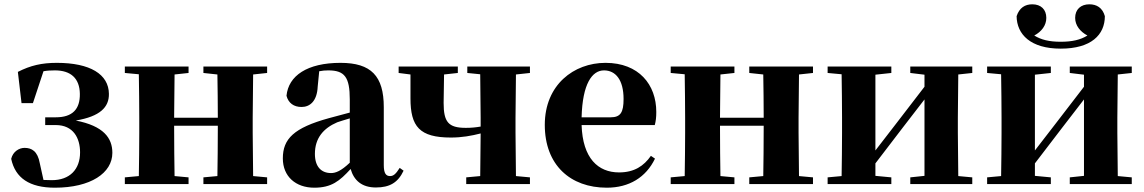

<svg xmlns="http://www.w3.org/2000/svg" viewBox="-20 -855 5313 892"><path d="M235 17C401 17 502 -51 502 -145C502 -214 461 -270 332 -295C445 -314 487 -357 486 -419C485 -510 399 -563 244 -563C174 -563 122 -551 63 -521L80 -376H133L182 -524C198 -527 215 -528 235 -528C309 -528 350 -491 351 -419C352 -348 317 -310 239 -310H190V-274H239C321 -274 352 -213 352 -147C352 -68 304 -18 221 -18L182 -19L165 -96C155 -153 127 -168 94 -168C69 -168 40 -151 32 -117C51 -28 117 17 235 17Z M925 -516 990 -509C991 -454 992 -371 992 -308H789L791 -509L856 -516V-546H560V-516L625 -510C626 -451 627 -364 627 -308V-238C627 -182 626 -95 625 -37L560 -31V0H856V-31L791 -37C790 -95 789 -186 789 -271H992C992 -186 991 -95 990 -37L925 -31V0H1221V-31L1156 -37L1154 -238V-308L1156 -509L1221 -516V-546H925Z M1726 16C1791 16 1829 -7 1855 -62L1837 -75C1818 -45 1807 -37 1792 -37C1773 -37 1763 -50 1763 -88V-357C1763 -502 1704 -563 1562 -563C1407 -563 1320 -503 1311 -410C1320 -376 1345 -358 1381 -358C1419 -358 1453 -384 1456 -453L1463 -524C1478 -527 1491 -528 1505 -528C1581 -528 1605 -497 1605 -393V-332L1508 -306C1345 -261 1294 -210 1294 -119C1294 -35 1354 17 1440 17C1520 17 1558 -14 1609 -70C1624 -17 1661 16 1726 16ZM1605 -99C1564 -60 1539 -51 1518 -51C1473 -51 1443 -80 1443 -140C1443 -213 1482 -259 1547 -287C1561 -292 1582 -298 1605 -305Z M2151 -516 2211 -510 2213 -308V-267C2190 -263 2169 -261 2144 -261C2063 -261 2041 -288 2041 -377L2043 -509L2107 -516V-546H1832V-516L1887 -509V-398C1887 -267 1929 -216 2075 -216C2126 -216 2170 -224 2213 -235L2211 -37L2146 -31V0H2442V-31L2377 -37L2375 -238V-308L2377 -509L2442 -516V-546H2151Z M2799 17C2903 17 2981 -31 3023 -118L3004 -131C2971 -84 2927 -54 2856 -54C2759 -54 2687 -119 2682 -274H3022C3027 -293 3029 -310 3029 -335C3029 -462 2948 -563 2793 -563C2646 -563 2511 -461 2511 -275C2511 -88 2630 17 2799 17ZM2682 -310C2686 -466 2731 -528 2786 -528C2840 -528 2877 -484 2877 -395C2877 -333 2863 -310 2817 -310Z M3461 -516 3526 -509C3527 -454 3528 -371 3528 -308H3325L3327 -509L3392 -516V-546H3096V-516L3161 -510C3162 -451 3163 -364 3163 -308V-238C3163 -182 3162 -95 3161 -37L3096 -31V0H3392V-31L3327 -37C3326 -95 3325 -186 3325 -271H3528C3528 -186 3527 -95 3526 -37L3461 -31V0H3757V-31L3692 -37L3690 -238V-308L3692 -509L3757 -516V-546H3461Z M4209 -516 4275 -508V-452L4142 -279L4047 -156V-508L4121 -516V-546H3825V-516L3890 -510C3891 -451 3892 -364 3892 -308V-238C3892 -182 3891 -95 3890 -37L3825 -31V0H4121V-31L4047 -38V-96L4174 -262L4275 -393V-38L4209 -31V0H4497V-31L4432 -37L4430 -238V-308L4432 -509L4497 -516V-546H4209Z M4908 -629C5049 -629 5113 -693 5113 -780C5102 -819 5075 -835 5041 -835C5001 -835 4975 -811 4975 -772C4975 -737 4998 -708 5032 -690C5000 -670 4961 -661 4908 -661C4855 -661 4817 -670 4785 -690C4819 -708 4841 -737 4841 -772C4841 -811 4816 -835 4776 -835C4742 -835 4716 -819 4703 -780C4704 -695 4768 -629 4908 -629ZM4950 -516 5016 -508V-452L4883 -279L4788 -156V-508L4862 -516V-546H4566V-516L4631 -510C4632 -451 4633 -364 4633 -308V-238C4633 -182 4632 -95 4631 -37L4566 -31V0H4862V-31L4788 -38V-96L4915 -262L5016 -393V-38L4950 -31V0H5238V-31L5173 -37L5171 -238V-308L5173 -509L5238 -516V-546H4950Z"/></svg>

Font: Noto Serif CJK SC Black
Style: Regular
Weight: 900
Designer: Ryoko NISHIZUKA 西塚涼子 (kana & ideographs); Frank Grießhammer (Latin, Greek & Cyrillic); Wenlong ZHANG 张文龙 (bopomofo); San
Foundry: Adobe
Version: Version 2.001;hotconv 1.1.0;makeotfexe 2.6.0